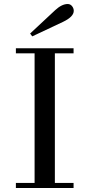

<svg xmlns="http://www.w3.org/2000/svg" viewBox="-20 -942 429 962"><path d="M130.9 -773.9 255.9 -890.6Q289.6 -921.9 319.3 -921.9Q332.5 -921.9 341.1 -911.1Q349.6 -900.4 349.6 -887.7Q349.6 -857.9 294.9 -832L141.6 -759.8ZM59.6 0V-25.4H153.3V-674.8H59.6V-700.2H348.6V-674.8H254.9V-25.4H348.6V0Z"/></svg>

Font: Theano Didot
Style: Regular
Weight: 400
Designer: Alexey Kryukov
Version: Version 2.0